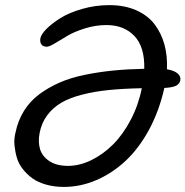

<svg xmlns="http://www.w3.org/2000/svg" viewBox="-20 -715 731 757"><path d="M231.9 22Q193.8 22 161.9 12.9Q129.9 3.9 108.2 -11.7Q86.4 -27.3 70.1 -48.1Q53.7 -68.8 46.6 -92.8Q39.6 -116.7 37.1 -142.1Q34.7 -167.5 41 -191.9Q50.8 -239.7 74.7 -278.1Q98.6 -316.4 134.8 -343.3Q170.9 -370.1 214.8 -389.4Q258.8 -408.7 314 -419.9Q369.1 -431.2 425.8 -436.8Q482.4 -442.4 548.8 -443.8Q550.8 -530.3 509.8 -573.2Q468.8 -616.2 399.9 -616.2Q356.4 -616.2 314 -602.8Q271.5 -589.4 245.4 -573.5Q219.2 -557.6 196.5 -544.2Q173.8 -530.8 165 -530.8Q149.4 -530.8 143.1 -540Q136.7 -549.3 139.2 -564Q142.1 -579.6 163.3 -601.1Q184.6 -622.6 218.5 -643.8Q252.4 -665 304.2 -679.9Q356 -694.8 411.1 -694.8Q470.7 -694.8 516.4 -674.8Q562 -654.8 588.9 -619.9Q615.7 -585 628.2 -539.8Q640.6 -494.6 638.2 -441.9Q667 -437 680.4 -425.3Q693.8 -413.6 690.9 -397.9Q688 -384.3 674.6 -377.2Q661.1 -370.1 627.9 -368.2Q607.9 -278.3 567.9 -204.1Q527.8 -129.9 475.1 -80.8Q422.4 -31.7 359.9 -4.9Q297.4 22 231.9 22ZM136.2 -190.9Q129.4 -156.2 137.7 -127.7Q146 -99.1 174.3 -80.1Q202.6 -61 248 -61Q293.5 -61 339.8 -83.5Q386.2 -106 425.8 -145.5Q465.3 -185.1 495.6 -242.9Q525.9 -300.8 539.1 -367.2Q465.8 -365.7 409.7 -360.1Q353.5 -354.5 304.4 -342Q255.4 -329.6 221.9 -310.1Q188.5 -290.5 166.3 -260.7Q144 -231 136.2 -190.9Z"/></svg>

Font: Shantell Sans Bouncy
Style: Italic
Weight: 400
Italic angle: -11.31°
Designer: Stephen Nixon, Anya Danilova, Shantell Martin
Foundry: Arrow Type
Version: Version 1.006;[9816181b4]